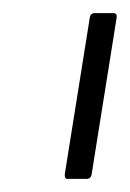

<svg xmlns="http://www.w3.org/2000/svg" viewBox="-20 -703 198 293"><path d="M83 -430Q78 -430 79 -438L117 -676Q118 -683 125 -683H153Q159 -683 158 -676L120 -438Q119 -430 112 -430Z"/></svg>

Font: Sofia Sans Extra Condensed Light
Style: Italic
Weight: 300
Italic angle: -9°
Version: Version 4.100